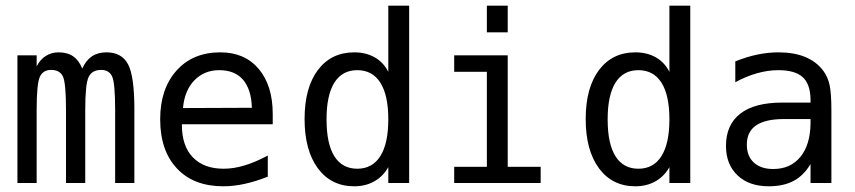

<svg xmlns="http://www.w3.org/2000/svg" viewBox="-20 -651 3040 683"><path d="M272.5 -407.2Q286.1 -436.5 307.1 -450.7Q328.1 -464.8 358.4 -464.8Q413.1 -464.8 435.5 -422.4Q458 -379.9 458 -262.7V0H389.6V-259.8Q389.6 -355.5 378.9 -378.9Q368.2 -402.3 339.8 -402.3Q307.6 -402.3 295.4 -377.4Q283.2 -352.5 283.2 -259.8V0H214.8V-259.8Q214.8 -356.4 203.6 -379.4Q192.4 -402.3 162.1 -402.3Q132.8 -402.3 121.6 -377.4Q110.4 -352.5 110.4 -259.8V0H42V-454.1H110.4V-415Q123 -439.5 143.1 -452.1Q163.1 -464.8 188.5 -464.8Q219.7 -464.8 240.2 -450.7Q260.7 -436.5 272.5 -407.2Z M950.2 -245.1V-209H627V-207Q627 -131.8 666 -91.3Q705.1 -50.8 775.4 -50.8Q811.5 -50.8 850.1 -62.5Q888.7 -74.2 932.6 -97.7V-22.5Q890.6 -5.9 851.1 2.9Q811.5 11.7 774.4 11.7Q668.9 11.7 609.4 -51.8Q549.8 -115.2 549.8 -226.6Q549.8 -335 607.9 -399.9Q666 -464.8 763.7 -464.8Q850.6 -464.8 900.4 -405.8Q950.2 -346.7 950.2 -245.1ZM876 -267.6Q874 -333 844.7 -367.2Q815.4 -401.4 759.8 -401.4Q707 -401.4 671.9 -365.7Q636.7 -330.1 630.9 -266.6Z M1361.3 -395.5V-630.9H1435.5V0H1361.3V-56.6Q1342.8 -23.4 1311.5 -5.9Q1280.3 11.7 1240.2 11.7Q1158.2 11.7 1110.8 -52.2Q1063.5 -116.2 1063.5 -227.5Q1063.5 -338.9 1110.8 -401.9Q1158.2 -464.8 1240.2 -464.8Q1281.2 -464.8 1312.5 -447.3Q1343.8 -429.7 1361.3 -395.5ZM1141.6 -226.6Q1141.6 -139.6 1169.4 -95.2Q1197.3 -50.8 1251 -50.8Q1304.7 -50.8 1333 -95.7Q1361.3 -140.6 1361.3 -226.6Q1361.3 -312.5 1333 -356.9Q1304.7 -401.4 1251 -401.4Q1197.3 -401.4 1169.4 -356.9Q1141.6 -312.5 1141.6 -226.6Z M1711.9 -630.9H1786.1V-536.1H1711.9ZM1595.7 -454.1H1786.1V-57.6H1903.3V0H1595.7V-57.6H1711.9V-395.5H1595.7Z M2361.3 -395.5V-630.9H2435.5V0H2361.3V-56.6Q2342.8 -23.4 2311.5 -5.9Q2280.3 11.7 2240.2 11.7Q2158.2 11.7 2110.8 -52.2Q2063.5 -116.2 2063.5 -227.5Q2063.5 -338.9 2110.8 -401.9Q2158.2 -464.8 2240.2 -464.8Q2281.2 -464.8 2312.5 -447.3Q2343.8 -429.7 2361.3 -395.5ZM2141.6 -226.6Q2141.6 -139.6 2169.4 -95.2Q2197.3 -50.8 2251 -50.8Q2304.7 -50.8 2333 -95.7Q2361.3 -140.6 2361.3 -226.6Q2361.3 -312.5 2333 -356.9Q2304.7 -401.4 2251 -401.4Q2197.3 -401.4 2169.4 -356.9Q2141.6 -312.5 2141.6 -226.6Z M2768.6 -227.5Q2703.1 -227.5 2669.9 -205.1Q2636.7 -182.6 2636.7 -136.7Q2636.7 -95.7 2661.6 -72.8Q2686.5 -49.8 2730.5 -49.8Q2792 -49.8 2827.1 -92.8Q2862.3 -135.7 2863.3 -211.9V-227.5ZM2937.5 -258.8V0H2863.3V-67.4Q2838.9 -26.4 2802.7 -7.3Q2766.6 11.7 2714.8 11.7Q2644.5 11.7 2603.5 -27.3Q2562.5 -66.4 2562.5 -131.8Q2562.5 -207 2613.3 -246.6Q2664.1 -286.1 2762.7 -286.1H2863.3V-297.9Q2862.3 -352.5 2835 -377Q2807.6 -401.4 2749 -401.4Q2710.9 -401.4 2671.9 -390.1Q2632.8 -378.9 2595.7 -358.4V-432.6Q2636.7 -449.2 2674.8 -457Q2712.9 -464.8 2749 -464.8Q2804.7 -464.8 2844.7 -448.2Q2884.8 -431.6 2909.2 -398.4Q2924.8 -377.9 2931.2 -348.1Q2937.5 -318.4 2937.5 -258.8Z"/></svg>

Font: BabelStone Flags
Style: Regular
Weight: 400
Designer: Andrew West
Foundry: BabelStone
Version: Version 4.12